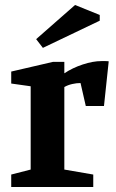

<svg xmlns="http://www.w3.org/2000/svg" viewBox="-20 -750 466 770"><path d="M25 0V-50L103 -70V-404L25 -415V-463L193 -502H238V-456Q271 -478 312 -491.5Q353 -505 387 -505Q393 -505 402.5 -505Q412 -505 416 -504L397 -325H324L303 -417Q287 -417 269.5 -413Q252 -409 238 -401V-70L354 -50V0ZM152 -558 125 -593 281 -730 380 -690V-667Z"/></svg>

Font: Manuale
Style: Regular
Weight: 400
Designer: Eduardo Tunni / Pablo Cosgaya
Foundry: Eduardo Tunni / Pablo Cosgaya
Version: Version 1.002